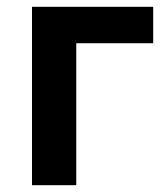

<svg xmlns="http://www.w3.org/2000/svg" viewBox="-20 -544 481 564"><path d="M74 0V-524H430V-417H204V0Z"/></svg>

Font: Ubuntu Sans
Style: Bold
Weight: 700
Designer: Dalton Maag Ltd
Foundry: Dalton Maag Ltd
Version: Version 1.006; ttfautohint (v1.8.4.7-5d5b)